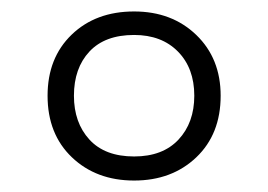

<svg xmlns="http://www.w3.org/2000/svg" viewBox="-20 -744 468 335"><path d="M214 -429Q148 -429 105.5 -469.5Q63 -510 63 -577Q63 -643 105 -683.5Q147 -724 214 -724Q280 -724 322.5 -683Q365 -642 365 -577Q365 -510 322.5 -469.5Q280 -429 214 -429ZM214 -471Q264 -471 291.5 -500.5Q319 -530 319 -577Q319 -625 290.5 -654Q262 -683 214 -683Q163 -683 136 -654Q109 -625 109 -577Q109 -530 136 -500.5Q163 -471 214 -471Z"/></svg>

Font: Noto Sans Lao UI Light
Style: Regular
Weight: 300
Designer: Monotype Design Team
Foundry: Monotype Imaging Inc.
Version: Version 2.000; ttfautohint (v1.8.4.7-5d5b)